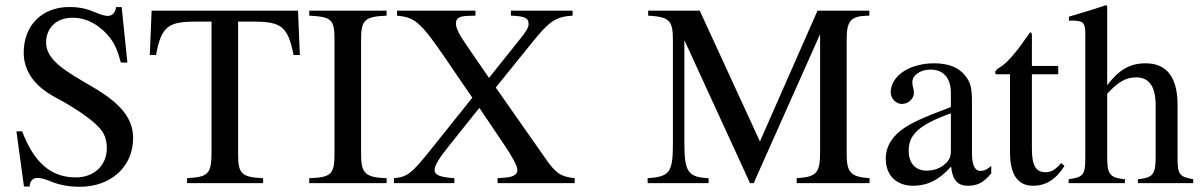

<svg xmlns="http://www.w3.org/2000/svg" viewBox="-20 -703 4613 737"><path d="M469 -463 447 -676H426C422 -654 411 -642 394 -642C384 -642 368 -646 350 -654C312 -670 286 -676 245 -676C146 -676 71 -610 71 -501C71 -439 103 -377 193 -329C257 -295 326 -251 361 -213C380 -192 390 -169 390 -134C390 -68 341 -22 271 -22C176 -22 111 -78 65 -199H43L72 13H94C94 -8 107 -20 122 -20C133 -20 150 -17 169 -9C206 7 245 14 287 14C403 14 491 -61 491 -173C491 -249 442 -307 336 -369C231 -430 157 -472 157 -540C157 -595 196 -635 258 -635C318 -635 368 -602 403 -557C421 -533 432 -507 444 -463Z M1131 -492 1124 -662H562L555 -492H579C599 -602 626 -620 732 -620H792V-123C792 -35 781 -24 698 -19V0H990V-19C908 -23 894 -35 894 -111V-620H953C1059 -620 1085 -602 1107 -492Z M1464 0V-19C1382 -22 1366 -37 1366 -112V-551C1366 -627 1380 -639 1464 -643V-662H1167V-643C1252 -638 1264 -630 1264 -551V-112C1264 -34 1251 -22 1167 -19V0Z M2186 0V-19C2133 -25 2114 -37 2075 -93L1883 -367L2026 -544C2089 -622 2114 -639 2178 -643V-662H1941V-643C1995 -641 2009 -634 2009 -611C2009 -596 1999 -581 1969 -544L1857 -404L1813 -468C1760 -546 1730 -584 1730 -613C1730 -636 1748 -641 1776 -642L1805 -643V-662H1504V-643C1570 -636 1591 -624 1687 -483L1793 -328L1637 -133C1560 -36 1544 -24 1492 -19V0H1724V-19C1666 -23 1648 -32 1648 -51C1648 -66 1664 -94 1701 -140L1820 -289L1915 -148C1949 -97 1966 -66 1966 -50C1966 -32 1948 -23 1916 -21L1890 -19V0Z M3318 0V-19C3245 -24 3230 -41 3230 -112V-550C3230 -625 3245 -642 3317 -643V-662H3118L2897 -160L2666 -662H2468V-643C2550 -638 2563 -625 2563 -549V-151C2563 -39 2549 -25 2466 -19V0H2700V-19C2623 -23 2607 -41 2607 -151V-549L2859 0H2873L3128 -572V-123C3128 -40 3117 -24 3038 -19V0Z M3785 -66C3768 -52 3758 -47 3742 -47C3724 -47 3711 -67 3711 -113V-304C3711 -365 3707 -386 3683 -415C3659 -444 3621 -460 3565 -460C3520 -460 3478 -448 3450 -430C3415 -408 3399 -376 3399 -350C3399 -323 3421 -304 3442 -304C3468 -304 3488 -326 3488 -345C3488 -366 3482 -369 3482 -387C3482 -414 3512 -436 3552 -436C3597 -436 3630 -408 3630 -346V-292C3517 -250 3480 -231 3450 -211C3411 -185 3380 -146 3380 -94C3380 -28 3423 10 3485 10C3528 10 3577 -3 3630 -63H3631C3636 -10 3658 10 3695 10C3729 10 3755 0 3785 -38ZM3630 -127C3630 -98 3624 -84 3595 -64C3578 -53 3557 -48 3537 -48C3498 -48 3468 -72 3468 -125C3468 -156 3478 -180 3502 -202C3527 -225 3568 -246 3630 -268Z M4053 -77C4031 -51 4015 -42 3993 -42C3956 -42 3941 -68 3941 -132V-418H4042V-450H3941V-566C3941 -576 3939 -579 3934 -579C3928 -569 3920 -560 3914 -551C3876 -496 3843 -459 3817 -444C3806 -437 3800 -431 3800 -425C3800 -422 3801 -420 3804 -418H3857V-117C3857 -33 3887 10 3945 10C3995 10 4033 -14 4066 -66Z M4560 0V-15C4506 -25 4500 -33 4500 -102V-301C4500 -406 4459 -460 4377 -460C4318 -460 4276 -436 4230 -376V-680L4225 -683C4190 -671 4167 -664 4110 -647L4083 -639V-623C4086 -624 4091 -624 4095 -624C4138 -624 4146 -616 4146 -573V-102C4146 -32 4140 -23 4082 -15V0H4298V-15C4240 -21 4230 -33 4230 -102V-343C4272 -389 4302 -406 4342 -406C4391 -406 4416 -370 4416 -300V-102C4416 -33 4406 -21 4348 -15V0Z"/></svg>

Font: STIX Math
Style: Regular
Weight: 400
Designer: MicroPress Inc., with final additions and corrections provided by Coen Hoffman, Elsevier (retired)
Version: Version 1.1.0